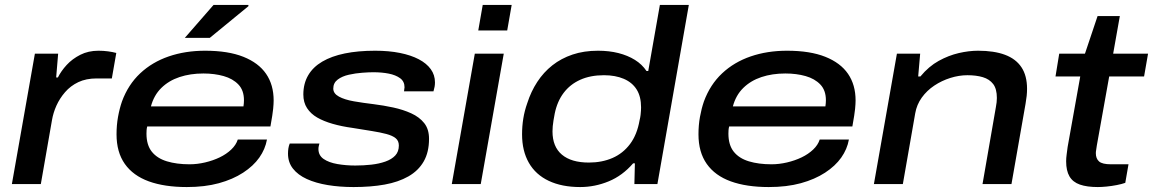

<svg xmlns="http://www.w3.org/2000/svg" viewBox="-20 -744 4660 776"><path d="M28 0 121 -527H215L207 -431H214Q227 -457 249.5 -481.5Q272 -506 304.5 -522.5Q337 -539 378 -539Q398 -539 416.5 -536.5Q435 -534 450 -530L432 -427H371Q328 -427 296.5 -412Q265 -397 243 -371.5Q221 -346 208 -317Q195 -288 190 -258L145 0Z M735 12Q645 12 581.5 -11Q518 -34 484.5 -81.5Q451 -129 451 -201Q451 -238 457 -271.5Q463 -305 473 -334Q498 -402 546.5 -447.5Q595 -493 662 -516Q729 -539 809 -539Q902 -539 963.5 -514.5Q1025 -490 1055.5 -445.5Q1086 -401 1086 -338Q1086 -325 1084 -304Q1082 -283 1073 -233H575Q573 -225 572.5 -218Q572 -211 572 -204Q572 -158 593.5 -131Q615 -104 654.5 -92Q694 -80 746 -80Q777 -80 809 -87.5Q841 -95 868 -108Q895 -121 914.5 -139.5Q934 -158 941 -180H1059Q1052 -141 1028 -107Q1004 -73 962.5 -46Q921 -19 864.5 -3.5Q808 12 735 12ZM590 -314H964Q965 -321 965.5 -327Q966 -333 966 -339Q966 -379 943.5 -402.5Q921 -426 884 -436.5Q847 -447 802 -447Q749 -447 705.5 -432.5Q662 -418 632 -388.5Q602 -359 590 -314ZM727 -591 843 -724H984V-719L828 -591Z M1409 12Q1353 12 1304.5 4Q1256 -4 1220 -20.5Q1184 -37 1164 -62.5Q1144 -88 1144 -123Q1144 -134 1145.5 -144Q1147 -154 1151 -164H1271Q1270 -160 1268.5 -154Q1267 -148 1267 -142Q1267 -116 1288 -101.5Q1309 -87 1343.5 -81Q1378 -75 1416 -75Q1449 -75 1480.5 -78.5Q1512 -82 1537.5 -91Q1563 -100 1577.5 -115.5Q1592 -131 1592 -156Q1592 -175 1579 -185.5Q1566 -196 1541.5 -202.5Q1517 -209 1482.5 -214.5Q1448 -220 1405 -227Q1361 -233 1324.5 -243.5Q1288 -254 1262 -269Q1236 -284 1221 -307Q1206 -330 1206 -362Q1206 -406 1225.5 -439.5Q1245 -473 1282.5 -495Q1320 -517 1373.5 -528Q1427 -539 1496 -539Q1552 -539 1596.5 -530Q1641 -521 1672.5 -504.5Q1704 -488 1721 -464.5Q1738 -441 1738 -411Q1738 -402 1736.5 -393.5Q1735 -385 1732 -375H1613Q1613 -380 1614 -384Q1615 -388 1615 -391Q1615 -415 1597 -428Q1579 -441 1551 -446.5Q1523 -452 1489 -452Q1471 -452 1444 -450Q1417 -448 1390 -442Q1363 -436 1345 -422.5Q1327 -409 1327 -386Q1327 -366 1350 -353.5Q1373 -341 1410.5 -334.5Q1448 -328 1490 -323Q1530 -318 1569.5 -309.5Q1609 -301 1642 -286Q1675 -271 1694.5 -246.5Q1714 -222 1714 -183Q1714 -129 1692.5 -91.5Q1671 -54 1630.5 -31Q1590 -8 1534.5 2Q1479 12 1409 12Z M1913 -621 1931 -724H2048L2030 -621ZM1806 0 1899 -527H2016L1923 0Z M2325 12Q2251 12 2198 -13Q2145 -38 2117.5 -86Q2090 -134 2090 -201Q2090 -234 2095 -265Q2100 -296 2111 -327Q2126 -374 2151.5 -413Q2177 -452 2212.5 -480Q2248 -508 2294 -523.5Q2340 -539 2397 -539Q2442 -539 2479.5 -529.5Q2517 -520 2546 -502Q2575 -484 2593 -457H2600L2647 -724H2764L2637 0H2544L2546 -84H2539Q2496 -34 2440 -11Q2384 12 2325 12ZM2360 -87Q2413 -87 2455.5 -105.5Q2498 -124 2526.5 -162Q2555 -200 2565 -258Q2568 -270 2569 -279.5Q2570 -289 2570.5 -296.5Q2571 -304 2571 -310Q2571 -354 2553 -382.5Q2535 -411 2501 -425.5Q2467 -440 2421 -440Q2366 -440 2325 -421.5Q2284 -403 2258 -368.5Q2232 -334 2222 -285Q2219 -269 2217 -257Q2215 -245 2214 -234Q2213 -223 2213 -213Q2213 -151 2251 -119Q2289 -87 2360 -87Z M3087 12Q2997 12 2933.5 -11Q2870 -34 2836.5 -81.5Q2803 -129 2803 -201Q2803 -238 2809 -271.5Q2815 -305 2825 -334Q2850 -402 2898.5 -447.5Q2947 -493 3014 -516Q3081 -539 3161 -539Q3254 -539 3315.5 -514.5Q3377 -490 3407.5 -445.5Q3438 -401 3438 -338Q3438 -325 3436 -304Q3434 -283 3425 -233H2927Q2925 -225 2924.5 -218Q2924 -211 2924 -204Q2924 -158 2945.5 -131Q2967 -104 3006.5 -92Q3046 -80 3098 -80Q3129 -80 3161 -87.5Q3193 -95 3220 -108Q3247 -121 3266.5 -139.5Q3286 -158 3293 -180H3411Q3404 -141 3380 -107Q3356 -73 3314.5 -46Q3273 -19 3216.5 -3.5Q3160 12 3087 12ZM2942 -314H3316Q3317 -321 3317.5 -327Q3318 -333 3318 -339Q3318 -379 3295.5 -402.5Q3273 -426 3236 -436.5Q3199 -447 3154 -447Q3101 -447 3057.5 -432.5Q3014 -418 2984 -388.5Q2954 -359 2942 -314Z M3512 0 3605 -527H3699L3691 -435H3700Q3734 -476 3774 -498Q3814 -520 3855 -529.5Q3896 -539 3933 -539Q3998 -539 4042 -522.5Q4086 -506 4108.5 -472Q4131 -438 4131 -385Q4131 -371 4129.5 -356.5Q4128 -342 4125 -325L4068 0H3951L4005 -311Q4007 -321 4008 -330.5Q4009 -340 4009 -348Q4009 -385 3994 -404.5Q3979 -424 3952.5 -432Q3926 -440 3890 -440Q3856 -440 3821 -429Q3786 -418 3756 -398Q3726 -378 3705.5 -349.5Q3685 -321 3679 -286L3629 0Z M4417 12Q4373 12 4344.5 2Q4316 -8 4302.5 -31Q4289 -54 4289 -92Q4289 -105 4291 -119.5Q4293 -134 4295 -150L4346 -435H4246L4261 -527H4365L4416 -679H4506L4479 -527H4620L4604 -435H4463L4413 -156Q4412 -147 4410.5 -139Q4409 -131 4409 -125Q4409 -103 4422 -91.5Q4435 -80 4470 -80H4541L4528 -5Q4514 0 4493.5 4Q4473 8 4452.5 10Q4432 12 4417 12Z"/></svg>

Font: Archivo Expanded Medium
Style: Italic
Weight: 500
Width: 7
Italic angle: -10°
Designer: Hector Gatti
Foundry: Omnibus-Type
Version: Version 2.001